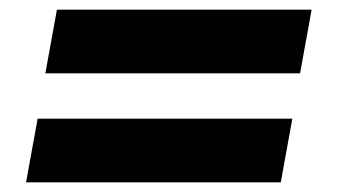

<svg xmlns="http://www.w3.org/2000/svg" viewBox="-20 -463 700 398"><path d="M74 -311H602L626 -443H98ZM34 -85H562L586 -217H58Z"/></svg>

Font: Archivo Black
Style: Italic
Weight: 900
Italic angle: -10°
Designer: Hector Gatti
Foundry: Omnibus-Type
Version: Version 2.001